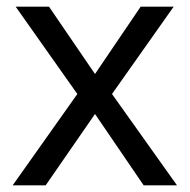

<svg xmlns="http://www.w3.org/2000/svg" viewBox="-20 -556 569 576"><path d="M212 -274 27 -536H127L265 -334L402 -536H501L316 -274L511 0H411L265 -214L117 0H18Z"/></svg>

Font: Noto Kufi Arabic
Style: Regular
Weight: 400
Designer: Monotype Design Team, David Williams, Khaled Hosny
Foundry: Google LLC
Version: Version 2.109; ttfautohint (v1.8.4.7-5d5b)